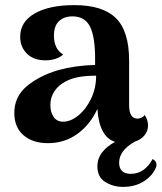

<svg xmlns="http://www.w3.org/2000/svg" viewBox="-20 -550 632 751"><path d="M592 94Q592 101 590 105Q577 137 543 159Q509 181 461 181Q423 181 392 162Q361 143 361 101Q361 70 379.5 46Q398 22 430 5Q368 -15 361 -124Q333 -63 283 -26.5Q233 10 167 10Q108 10 72 -21Q36 -52 36 -108Q36 -172 85 -213Q134 -254 209 -276Q274 -294 352 -296V-321Q352 -406 332 -446Q312 -486 263 -486Q231 -486 211 -467.5Q191 -449 191 -411Q191 -358 227 -337Q216 -326 197.5 -320Q179 -314 158 -314Q112 -314 85.5 -340Q59 -366 59 -406Q59 -465 116 -497.5Q173 -530 271 -530Q382 -530 433.5 -479Q485 -428 485 -313V-139Q485 -86 518 -86Q525 -86 533 -89.5Q541 -93 546 -100Q559 -81 559 -59Q559 -38 545.5 -21Q532 -4 507 4Q446 39 446 86Q446 130 492 130Q545 130 577 72Q592 80 592 94ZM356 -254Q277 -254 238 -232Q210 -218 193.5 -194Q177 -170 177 -139Q177 -112 189.5 -93Q202 -74 227 -74Q256 -74 286 -98Q316 -122 336 -163.5Q356 -205 356 -254Z"/></svg>

Font: Arima Madurai Black
Style: Regular
Weight: 900
Designer: Joana Correia and Natanael Gama
Foundry: NDISCOVER
Version: Version 1.020